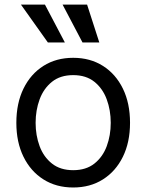

<svg xmlns="http://www.w3.org/2000/svg" viewBox="-20 -804 637 835"><path d="M298.3 11.4Q224.4 11.4 168.9 -23.8Q113.3 -58.9 82.2 -122.2Q51.1 -185.4 51.1 -269.9Q51.1 -355.1 82.2 -418.7Q113.3 -482.2 168.9 -517.4Q224.4 -552.6 298.3 -552.6Q372.2 -552.6 427.7 -517.4Q483.3 -482.2 514.4 -418.7Q545.5 -355.1 545.5 -269.9Q545.5 -185.4 514.4 -122.2Q483.3 -58.9 427.7 -23.8Q372.2 11.4 298.3 11.4ZM298.3 -63.9Q354.4 -63.9 390.6 -92.7Q426.8 -121.4 444.2 -168.3Q461.6 -215.2 461.6 -269.9Q461.6 -324.6 444.2 -371.8Q426.8 -419 390.6 -448.2Q354.4 -477.3 298.3 -477.3Q242.2 -477.3 206 -448.2Q169.7 -419 152.3 -371.8Q134.9 -324.6 134.9 -269.9Q134.9 -215.2 152.3 -168.3Q169.7 -121.4 206 -92.7Q242.2 -63.9 298.3 -63.9ZM188.2 -619.3 71 -784.1H175.4L262.1 -619.3ZM338.8 -619.3 252.1 -784.1H358.7L411.9 -619.3Z"/></svg>

Font: InterMG
Style: Regular
Weight: 400
Designer: Rasmus Andersson
Foundry: rsms
Version: Version 3.019;December 26, 2023;FontCreator 15.0.0.2955 64-b